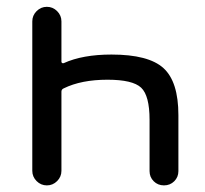

<svg xmlns="http://www.w3.org/2000/svg" viewBox="-20 -567 603 566"><path d="M161.1 -63.5Q161.1 -45.9 148.4 -33.2Q135.7 -20.5 118.2 -20.5Q100.6 -20.5 87.9 -33.2Q75.2 -45.9 75.2 -63.5V-503.9Q75.2 -521.5 87.9 -534.2Q100.6 -546.9 118.2 -546.9Q135.7 -546.9 148.4 -534.2Q161.1 -521.5 161.1 -503.9V-384.8Q161.1 -382.8 163.1 -381.3Q165 -379.9 168 -380.9Q223.6 -406.2 308.6 -406.2Q418 -406.2 461.9 -366.2Q505.9 -326.2 505.9 -227.5V-62.5Q505.9 -44.9 493.7 -32.7Q481.4 -20.5 463.4 -20.5Q445.3 -20.5 433.1 -32.7Q420.9 -44.9 420.9 -62.5V-213.9Q420.9 -285.2 396 -308.6Q371.1 -332 296.9 -332Q219.7 -332 168 -306.6Q161.1 -303.7 161.1 -296.9Z"/></svg>

Font: Gen Jyuu Gothic P Regular
Style: Regular
Weight: 400
Designer: [Source Han Sans]
Ryoko NISHIZUKA  (kana & ideographs); Paul D. Hunt (Latin, Greek & Cyrillic); Wenlong ZHANG  (bopomofo
Version: Version 1.002.20150607